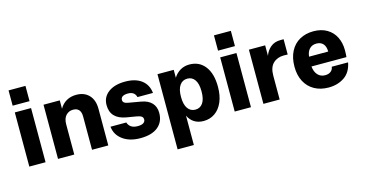

<svg xmlns="http://www.w3.org/2000/svg" viewBox="-88 -1111 3251 1712"><g transform="rotate(-15 1537.0 -255.0)"><path d="M54 -563V-704H210V-563ZM57 -500H207V0H57Z M786 -338V0H636V-307Q636 -389 564 -389Q525 -389 498.5 -361Q472 -333 472 -277V0H322V-500H472V-423Q497 -466 536 -488Q575 -510 626 -510Q700 -510 743 -464.5Q786 -419 786 -338Z M848 -156H994Q1002 -129 1024.5 -113.5Q1047 -98 1085 -98Q1120 -98 1137.5 -109.5Q1155 -121 1155 -141Q1155 -159 1143 -168.5Q1131 -178 1100 -184L1005 -200Q864 -225 864 -351Q864 -424 921.5 -467.5Q979 -511 1077 -511Q1172 -511 1228 -468.5Q1284 -426 1292 -349H1149Q1136 -402 1074 -402Q1043 -402 1025.5 -391.5Q1008 -381 1008 -359Q1008 -328 1059 -321L1168 -302Q1234 -291 1267 -255Q1300 -219 1300 -163Q1300 -81 1243.5 -34.5Q1187 12 1081 12Q982 12 919 -34Q856 -80 848 -156Z M1866 -252Q1866 -171 1840.5 -112Q1815 -53 1769.5 -21.5Q1724 10 1665 10Q1615 10 1579.5 -12.5Q1544 -35 1524 -77V194H1374V-500H1524V-427Q1548 -466 1585.5 -488Q1623 -510 1670 -510Q1761 -510 1813.5 -442Q1866 -374 1866 -252ZM1714 -250Q1714 -321 1689 -357Q1664 -393 1620 -393Q1575 -393 1549.5 -356.5Q1524 -320 1524 -250Q1524 -180 1549.5 -143.5Q1575 -107 1620 -107Q1664 -107 1689 -143Q1714 -179 1714 -250Z M1950 -563V-704H2106V-563ZM1953 -500H2103V0H1953Z M2218 0V-500H2368V-403Q2383 -448 2419.5 -479Q2456 -510 2512 -510H2541V-369Q2526 -370 2505 -370Q2445 -370 2406.5 -333.5Q2368 -297 2368 -220V0Z M2892 -162H3043Q3026 -73 2964.5 -31.5Q2903 10 2819 10Q2744 10 2688 -21.5Q2632 -53 2601.5 -111Q2571 -169 2571 -247Q2571 -329 2601.5 -388.5Q2632 -448 2687.5 -479Q2743 -510 2815 -510Q2887 -510 2939 -479.5Q2991 -449 3017.5 -395.5Q3044 -342 3044 -275Q3044 -235 3041 -211H2718Q2723 -161 2749 -132.5Q2775 -104 2817 -104Q2850 -104 2870 -120.5Q2890 -137 2892 -162ZM2720 -301H2897Q2896 -349 2874 -373Q2852 -397 2812 -397Q2774 -397 2749.5 -372.5Q2725 -348 2720 -301Z"/></g></svg>

Font: CBA Beacon Sans Extra Bold
Style: Regular
Weight: 800
Designer: Wei Huang
Foundry: Wei Huang
Version: Version 1.002